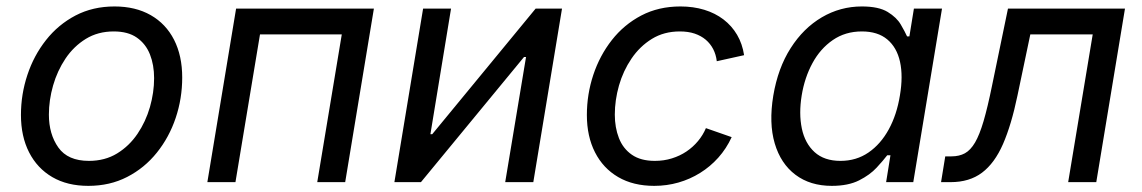

<svg xmlns="http://www.w3.org/2000/svg" viewBox="-20 -573 3591 604"><path d="M257.8 11.7Q191.9 11.7 144.5 -15.9Q97.2 -43.5 71.5 -93.8Q45.9 -144 45.9 -211.4Q45.9 -276.4 66.2 -337.4Q86.4 -398.4 124.8 -447Q163.1 -495.6 217.5 -524.2Q272 -552.7 340.3 -552.7Q406.2 -552.7 454.1 -525.4Q502 -498 527.6 -447.8Q553.2 -397.5 553.2 -329.1Q553.2 -263.2 532.7 -202.1Q512.2 -141.1 473.4 -92.8Q434.6 -44.4 380.1 -16.4Q325.7 11.7 257.8 11.7ZM259.8 -66.9Q310.1 -66.9 348.4 -90.3Q386.7 -113.8 412.6 -152.1Q438.5 -190.4 451.7 -236.3Q464.8 -282.2 464.8 -327.1Q464.8 -368.7 451.7 -401.9Q438.5 -435.1 410.6 -454.6Q382.8 -474.1 337.9 -474.1Q288.1 -474.1 250 -450.7Q211.9 -427.2 186 -388.7Q160.2 -350.1 147 -304Q133.8 -257.8 133.8 -212.4Q133.8 -150.9 163.6 -108.9Q193.4 -66.9 259.8 -66.9Z M1156.2 -545.9 1065.9 0H978L1055.2 -464.8H797.9L720.7 0H632.3L722.7 -545.9Z M1657.7 0H1569.3L1634.8 -393.6H1628.4L1304.2 0H1220.7L1311 -545.9H1398.9L1334 -150.9H1339.8L1665 -545.9H1748Z M2038.1 11.7Q1972.2 11.7 1924.8 -15.9Q1877.4 -43.5 1851.8 -93.8Q1826.2 -144 1826.2 -211.4Q1826.2 -276.4 1846.4 -337.4Q1866.7 -398.4 1904.8 -447Q1942.9 -495.6 1997.3 -524.2Q2051.8 -552.7 2120.6 -552.7Q2161.1 -552.7 2195.6 -542.2Q2230 -531.7 2256.1 -511.7Q2282.2 -491.7 2298.8 -463.4Q2315.4 -435.1 2320.8 -399.4L2234.9 -380.4Q2232.4 -401.4 2223.6 -418.5Q2214.8 -435.5 2200.2 -448Q2185.5 -460.4 2165.3 -467.3Q2145 -474.1 2118.7 -474.1Q2068.8 -474.1 2030.8 -450.7Q1992.7 -427.2 1966.6 -388.7Q1940.4 -350.1 1927.2 -304Q1914.1 -257.8 1914.1 -212.4Q1914.1 -171.9 1927 -138.7Q1939.9 -105.5 1967.8 -86.2Q1995.6 -66.9 2040 -66.9Q2068.4 -66.9 2093.5 -74.7Q2118.7 -82.5 2139.4 -96.4Q2160.2 -110.4 2175.8 -129.2Q2191.4 -147.9 2200.7 -169.9L2281.7 -141.6Q2265.1 -105.5 2239.7 -77.1Q2214.4 -48.8 2182.6 -29.1Q2150.9 -9.3 2114.3 1.2Q2077.6 11.7 2038.1 11.7Z M2596.7 11.7Q2528.8 11.7 2482.4 -23.2Q2436 -58.1 2417.2 -121.8Q2398.4 -185.5 2412.6 -272Q2427.2 -358.9 2467.3 -421.6Q2507.3 -484.4 2565.4 -518.6Q2623.5 -552.7 2691.4 -552.7Q2744.1 -552.7 2772.5 -535.4Q2800.8 -518.1 2813.7 -495.8Q2826.7 -473.6 2833.5 -458.5H2840.8L2855 -545.9H2943.4L2853 0H2767.6L2781.2 -84.5H2771Q2758.8 -68.4 2737.8 -45.7Q2716.8 -22.9 2682.6 -5.6Q2648.4 11.7 2596.7 11.7ZM2624 -66.9Q2673.8 -66.9 2712.2 -93.3Q2750.5 -119.6 2775.9 -166Q2801.3 -212.4 2811 -272.9Q2821.3 -333.5 2811.3 -378.7Q2801.3 -423.8 2771.2 -449Q2741.2 -474.1 2691.4 -474.1Q2639.2 -474.1 2599.9 -447Q2560.5 -419.9 2535.9 -374.5Q2511.2 -329.1 2502 -272.9Q2492.7 -215.8 2502.4 -168.9Q2512.2 -122.1 2542.5 -94.5Q2572.8 -66.9 2624 -66.9Z M2940.4 0 2953.6 -81.1H2973.1Q2997.6 -81.1 3015.4 -90.8Q3033.2 -100.6 3047.4 -124.8Q3061.5 -148.9 3074.2 -192.1Q3086.9 -235.4 3100.6 -302.7L3150.9 -545.9H3519L3428.7 0H3340.3L3417.5 -464.8H3221.2L3180.7 -272Q3161.6 -180.2 3135.3 -119.9Q3108.9 -59.6 3069.3 -29.8Q3029.8 0 2970.2 0Z"/></svg>

Font: Adwaita Sans
Style: Italic
Weight: 400
Italic angle: -9.39999°
Designer: Rasmus Andersson
Foundry: rsms
Version: Version 4.001;git-9221beed3